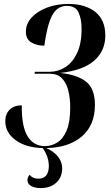

<svg xmlns="http://www.w3.org/2000/svg" viewBox="-20 -744 568 979"><path d="M188 215Q158 215 139 204.5Q120 194 120 174Q120 168 122.5 160.5Q125 153 132 147Q136 155 147.5 161Q159 167 176 167Q203 167 216 150Q229 133 229 102Q229 81 222 58.5Q215 36 198 11Q112 9 59.5 -29.5Q7 -68 7 -126Q7 -163 29.5 -185Q52 -207 91 -207Q90 -98 121 -48.5Q152 1 209 1Q242 1 271.5 -17Q301 -35 319.5 -78Q338 -121 338 -196Q338 -244 328 -283Q318 -322 295.5 -345Q273 -368 234 -368H156L158 -378H234Q276 -378 313 -401.5Q350 -425 373 -473.5Q396 -522 396 -597Q396 -647 380.5 -680.5Q365 -714 321 -714Q271 -714 245.5 -664.5Q220 -615 206 -511Q168 -511 140 -527.5Q112 -544 112 -582Q112 -623 141.5 -655Q171 -687 220.5 -705.5Q270 -724 329 -724Q414 -724 465.5 -683.5Q517 -643 517 -563Q517 -484 460 -434.5Q403 -385 287 -372Q374 -363 419 -327.5Q464 -292 464 -209Q464 -105 397 -48Q330 9 216 11Q258 30 277.5 57Q297 84 297 113Q297 160 267 187.5Q237 215 188 215Z"/></svg>

Font: Noto Serif Display ExtraCondensed
Style: Bold Italic
Weight: 700
Width: 2
Italic angle: -12°
Designer: Monotype Design Team
Foundry: Monotype Imaging Inc.
Version: Version 2.009